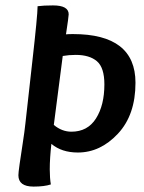

<svg xmlns="http://www.w3.org/2000/svg" viewBox="-20 -686 531 710"><path d="M224 -559Q232 -560 250 -560Q481 -560 481 -380Q481 -261 416 -191.5Q351 -122 268 -122Q208 -122 170 -154Q164 -100 164 -60Q164 -28 168 -4Q144 4 104 4Q48 4 48 -38Q48 -47 52.5 -79Q57 -111 64 -156Q71 -201 74 -230L99 -454Q119 -630 119 -663Q141 -666 176 -666Q234 -666 234 -633Q234 -625 224 -559ZM212 -479 179 -224Q209 -199 244 -199Q304 -199 335 -248Q366 -297 366 -374Q366 -436 338.5 -459.5Q311 -483 260 -483Q235 -483 212 -479Z"/></svg>

Font: Overlock
Style: Bold Italic
Weight: 700
Version: Version 1.001